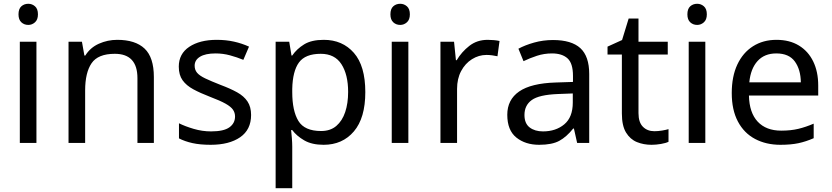

<svg xmlns="http://www.w3.org/2000/svg" viewBox="-20 -850 4405 1017"><path d="M130 -830Q150 -830 165.5 -816.5Q181 -803 181 -774Q181 -746 165.5 -732Q150 -718 130 -718Q108 -718 93 -732Q78 -746 78 -774Q78 -803 93 -816.5Q108 -830 130 -830ZM173 -629V-93H85V-629Z M601 -639Q697 -639 746 -592.5Q795 -546 795 -442V-93H708V-436Q708 -565 588 -565Q499 -565 465 -515Q431 -465 431 -371V-93H343V-629H414L427 -556H432Q458 -598 504 -618.5Q550 -639 601 -639Z M1310 -241Q1310 -163 1252 -123Q1194 -83 1096 -83Q1040 -83 999.5 -92Q959 -101 928 -117V-197Q960 -181 1005.5 -167.5Q1051 -154 1098 -154Q1165 -154 1195 -175.5Q1225 -197 1225 -233Q1225 -253 1214 -269Q1203 -285 1174.5 -301Q1146 -317 1093 -337Q1041 -357 1004 -377Q967 -397 947 -425Q927 -453 927 -497Q927 -565 982.5 -602Q1038 -639 1128 -639Q1177 -639 1219.5 -629.5Q1262 -620 1299 -603L1269 -533Q1235 -547 1198 -557Q1161 -567 1122 -567Q1068 -567 1039.5 -549.5Q1011 -532 1011 -502Q1011 -480 1024 -464.5Q1037 -449 1067.5 -434.5Q1098 -420 1149 -400Q1200 -381 1236 -361Q1272 -341 1291 -312.5Q1310 -284 1310 -241Z M1695 -639Q1794 -639 1854.5 -570Q1915 -501 1915 -362Q1915 -225 1854.5 -154Q1794 -83 1694 -83Q1632 -83 1591.5 -106.5Q1551 -130 1528 -161H1522Q1524 -144 1526 -118Q1528 -92 1528 -73V147H1440V-629H1512L1524 -556H1528Q1552 -591 1591 -615Q1630 -639 1695 -639ZM1679 -565Q1597 -565 1563.5 -519Q1530 -473 1528 -379V-362Q1528 -263 1560.5 -209.5Q1593 -156 1681 -156Q1730 -156 1761.5 -183Q1793 -210 1808.5 -256.5Q1824 -303 1824 -363Q1824 -455 1788.5 -510Q1753 -565 1679 -565Z M2100 -830Q2120 -830 2135.5 -816.5Q2151 -803 2151 -774Q2151 -746 2135.5 -732Q2120 -718 2100 -718Q2078 -718 2063 -732Q2048 -746 2048 -774Q2048 -803 2063 -816.5Q2078 -830 2100 -830ZM2143 -629V-93H2055V-629Z M2563 -639Q2578 -639 2595.5 -637.5Q2613 -636 2626 -633L2615 -552Q2602 -555 2586.5 -557Q2571 -559 2557 -559Q2516 -559 2480 -536.5Q2444 -514 2422.5 -473.5Q2401 -433 2401 -379V-93H2313V-629H2385L2395 -531H2399Q2425 -575 2466 -607Q2507 -639 2563 -639Z M2909 -638Q3007 -638 3054 -595Q3101 -552 3101 -458V-93H3037L3020 -169H3016Q2981 -125 2942.5 -104Q2904 -83 2836 -83Q2763 -83 2715 -121.5Q2667 -160 2667 -242Q2667 -322 2730 -365.5Q2793 -409 2924 -413L3015 -416V-448Q3015 -515 2986 -541Q2957 -567 2904 -567Q2862 -567 2824 -554.5Q2786 -542 2753 -526L2726 -592Q2761 -611 2809 -624.5Q2857 -638 2909 -638ZM2935 -352Q2835 -348 2796.5 -320Q2758 -292 2758 -241Q2758 -196 2785.5 -175Q2813 -154 2856 -154Q2924 -154 2969 -191.5Q3014 -229 3014 -307V-355Z M3446 -155Q3466 -155 3487 -158.5Q3508 -162 3521 -166V-99Q3507 -92 3481 -87.5Q3455 -83 3431 -83Q3389 -83 3353.5 -97.5Q3318 -112 3296 -148Q3274 -184 3274 -249V-561H3198V-603L3275 -638L3310 -752H3362V-629H3517V-561H3362V-251Q3362 -202 3385.5 -178.5Q3409 -155 3446 -155Z M3673 -830Q3693 -830 3708.5 -816.5Q3724 -803 3724 -774Q3724 -746 3708.5 -732Q3693 -718 3673 -718Q3651 -718 3636 -732Q3621 -746 3621 -774Q3621 -803 3636 -816.5Q3651 -830 3673 -830ZM3716 -629V-93H3628V-629Z M4093 -639Q4162 -639 4211.5 -609Q4261 -579 4287.5 -524.5Q4314 -470 4314 -397V-344H3947Q3949 -253 3993.5 -205.5Q4038 -158 4118 -158Q4169 -158 4208.5 -167.5Q4248 -177 4290 -195V-118Q4249 -100 4209 -91.5Q4169 -83 4114 -83Q4038 -83 3979.5 -114Q3921 -145 3888.5 -206.5Q3856 -268 3856 -357Q3856 -445 3885.5 -508Q3915 -571 3968.5 -605Q4022 -639 4093 -639ZM4092 -567Q4029 -567 3992.5 -526.5Q3956 -486 3949 -414H4222Q4221 -482 4190 -524.5Q4159 -567 4092 -567Z"/></svg>

Font: Noto Sans Kannada UI
Style: Regular
Weight: 400
Designer: Jelle Bosma - Monotype Design Team
Foundry: Monotype Imaging Inc.
Version: Version 2.005; ttfautohint (v1.8.4.7-5d5b)